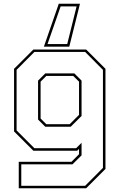

<svg xmlns="http://www.w3.org/2000/svg" viewBox="-20 -804 645 1024"><path d="M80 200V59H361L401.5 18.5V-10L391.5 0H158L55 -103V-437L158 -540H439.5L542.5 -437V97L439.5 200ZM93.5 187H434L529 91.5V-431.5L434 -527H163.5L68.5 -431.5V-108.5L163.5 -13.5H386L415 -42.5V24.5L366.5 72.5H93.5ZM221.5 -128 183 -166.5V-374L221.5 -412.5H376.5L415 -374V-185.5L357 -128ZM227 -141.5H351.5L401.5 -191.5V-368.5L370.5 -399H227L196.5 -368.5V-172ZM406.5 -784 349.5 -555H214L293.5 -784ZM388.5 -770H303.5L233.5 -569H338.5Z"/></svg>

Font: Tourney Thin
Style: Regular
Weight: 100
Designer: Tyler Finck
Foundry: Etcetera Type Co
Version: Version 1.015